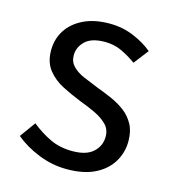

<svg xmlns="http://www.w3.org/2000/svg" viewBox="-90 -632 649 721"><g transform="rotate(15 234.0 -272.0)"><path d="M234 13Q177 13 123.5 -8.5Q70 -30 32 -62L76 -123Q112 -94 150 -76Q188 -58 237 -58Q291 -58 317.5 -82.5Q344 -107 344 -143Q344 -171 325.5 -189.5Q307 -208 278.5 -221.5Q250 -235 220 -246Q182 -261 145.5 -279.5Q109 -298 85.5 -327.5Q62 -357 62 -403Q62 -447 84 -481.5Q106 -516 148 -536.5Q190 -557 249 -557Q299 -557 342.5 -539Q386 -521 417 -495L373 -438Q345 -458 315.5 -472Q286 -486 250 -486Q198 -486 173.5 -462.5Q149 -439 149 -407Q149 -382 165.5 -365Q182 -348 209 -336.5Q236 -325 266 -313Q296 -302 325.5 -289Q355 -276 378.5 -258Q402 -240 416.5 -213.5Q431 -187 431 -148Q431 -104 408.5 -67Q386 -30 342.5 -8.5Q299 13 234 13Z"/></g></svg>

Font: Noto Sans TC
Style: Regular
Weight: 400
Designer: Ryoko NISHIZUKA  (kana, bopomofo & ideographs); Paul D. Hunt (Latin, Greek & Cyrillic); Sandoll Communications , Soo-you
Foundry: Adobe
Version: Version 2.004-H2;hotconv 1.0.118;makeotfexe 2.5.65603